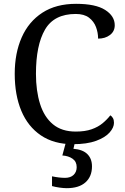

<svg xmlns="http://www.w3.org/2000/svg" viewBox="-20 -744 654 1004"><path d="M361 10Q262 10 194 -36Q126 -82 91.5 -164.5Q57 -247 57 -358Q57 -466 93.5 -548.5Q130 -631 201.5 -677.5Q273 -724 378 -724Q480 -724 530 -692Q580 -660 580 -612Q580 -580 555 -561Q530 -542 493 -542Q493 -573 482 -602.5Q471 -632 445.5 -651.5Q420 -671 376 -671Q263 -671 215.5 -589.5Q168 -508 168 -358Q168 -269 189.5 -200.5Q211 -132 257 -94Q303 -56 376 -56Q425 -56 459 -68Q493 -80 516.5 -99.5Q540 -119 557 -141Q565 -136 570.5 -126.5Q576 -117 576 -102Q576 -77 553 -51Q530 -25 482.5 -7.5Q435 10 361 10ZM329 240Q313 240 291.5 237Q270 234 252 229V178Q290 186 320 186Q349 186 365 170.5Q381 155 381 130Q381 101 359.5 86Q338 71 306 69L327 -9H374L364 34Q413 38 437 62Q461 86 461 126Q461 179 427 209.5Q393 240 329 240Z"/></svg>

Font: Noto Serif Khojki
Style: Regular
Weight: 400
Designer: Juan Bruce
Version: Version 2.002